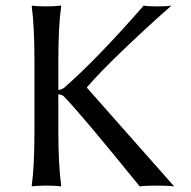

<svg xmlns="http://www.w3.org/2000/svg" viewBox="-20 -668 689 691"><path d="M104 -444.8Q104 -573.7 94.2 -645L96.2 -647.9Q112.8 -645 147 -645Q162.6 -645 175.5 -645.8Q188.5 -646.5 193.8 -647.5L199.2 -647.9L200.2 -645Q189.9 -575.2 189.9 -444.8V-344.2Q203.1 -345.7 211.9 -353Q332 -458.5 497.1 -647.9Q510.3 -645 545.9 -645Q581.1 -645 597.2 -647.9Q518.6 -579.1 429 -493.7Q339.4 -408.2 293 -354V-352.1L606.9 2.9Q587.9 0 544.9 0Q500 0 482.9 2.9Q265.6 -265.1 209 -321.8Q202.1 -327.6 189.9 -328.6V-200.2Q189.9 -75.2 200.2 0L198.2 2.9Q181.2 0 147 0Q131.3 0 118.2 1Q105.5 1 100.6 2L95.2 2.9L94.2 0Q104 -67.9 104 -200.2Z"/></svg>

Font: Linux Biolinum
Style: Regular
Weight: 400
Designer: Philipp H. Poll
Foundry: Philipp H. Poll
Version: Version 0.6.4